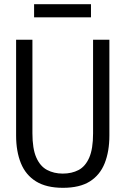

<svg xmlns="http://www.w3.org/2000/svg" viewBox="-20 -883 600 918"><path d="M281 15Q202 15 152.5 -15.5Q103 -46 80 -102.5Q57 -159 57 -235V-693H135V-246Q135 -172 153.5 -130Q172 -88 205 -70.5Q238 -53 280 -53Q323 -53 355.5 -70Q388 -87 406.5 -129Q425 -171 425 -245V-693H503V-235Q503 -159 480.5 -102.5Q458 -46 409.5 -15.5Q361 15 281 15ZM143 -800V-863H415V-800Z"/></svg>

Font: Ubuntu Sans Mono
Style: Regular
Weight: 400
Monospace: yes
Designer: Dalton Maag Ltd
Foundry: Dalton Maag Ltd
Version: Version 1.006